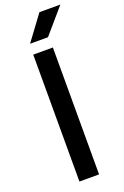

<svg xmlns="http://www.w3.org/2000/svg" viewBox="-178 -999 680 1052"><g transform="rotate(-20 162.0 -473.5)"><path d="M91 0V-740H205.5V0ZM95 -802 202.5 -947H324.5L199.5 -802Z"/></g></svg>

Font: Encode Sans Exp Md
Style: Regular
Weight: 500
Width: 7
Designer: Multiple Designers
Foundry: Impallari Type
Version: Version 3.002; ttfautohint (v1.8.3) -l 8 -r 50 -G 200 -x 14 